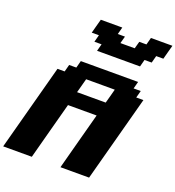

<svg xmlns="http://www.w3.org/2000/svg" viewBox="-209 -1413 1439 1575"><g transform="rotate(20 511.0 -625.0)"><path d="M500 0H750L951.2 -750H888.7L905.3 -812.5H842.8L859.4 -875H359.4L342.8 -812.5H280.3L263.7 -750H201.2L0 0H250Q272 -83 316.7 -250Q361.3 -417 383.8 -500H633.8Q611.3 -417 566.7 -250Q522 -83 500 0ZM667.5 -625H417.5Q423.3 -646 434.6 -687.7Q445.8 -729.5 451.2 -750H701.2Q695.8 -729.5 684.6 -687.5Q673.3 -645.5 667.5 -625ZM455.6 -1000H830.6L847.2 -1062.5H909.7L926.3 -1125H988.8Q994.1 -1146 1005.4 -1187.5Q1016.6 -1229 1022.5 -1250H835L818.4 -1187.5H755.9L738.8 -1125H613.8L630.9 -1187.5H568.4L585 -1250H397.5Q391.6 -1229 380.4 -1187.5Q369.1 -1146 363.8 -1125H426.3L409.7 -1062.5H472.2Z"/></g></svg>

Font: Faithful 32x
Style: BoldOblique
Weight: 400
Foundry: Faithful Resource Pack
Version: Version 1.0; January 27, 2023